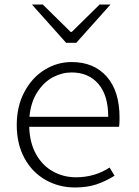

<svg xmlns="http://www.w3.org/2000/svg" viewBox="-20 -815 612 848"><path d="M54 -263Q54 -346 88 -409.5Q122 -473 177.5 -507Q233 -541 296 -541Q395 -541 451.5 -476.5Q508 -412 508 -296Q508 -268 506 -255H109Q111 -185 139 -134.5Q167 -84 213.5 -58Q260 -32 316 -32Q398 -32 464 -75L486 -39Q446 -14 405.5 -0.5Q365 13 311 13Q240 13 181 -20.5Q122 -54 88 -116.5Q54 -179 54 -263ZM458 -299Q458 -394 414.5 -444.5Q371 -495 296 -495Q254 -495 214 -474Q174 -453 145 -408.5Q116 -364 110 -299ZM121 -795H169L292 -674H297L420 -795H468L317 -626H272Z"/></svg>

Font: Nebula Sans Light
Style: Regular
Weight: 300
Designer: Paul D. Hunt for Adobe (as Source Sans)
Foundry: Nebula Entertainment & Broadcasting LLC
Version: Version 1.010